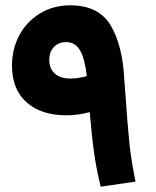

<svg xmlns="http://www.w3.org/2000/svg" viewBox="-20 -701 584 721"><path d="M358 0Q342 -65 333 -129.5Q324 -194 317 -280Q273 -268 229 -268Q135 -268 80 -316.5Q25 -365 25 -455Q25 -517 52.5 -568.5Q80 -620 130 -650.5Q180 -681 244 -681Q351 -681 396 -605Q441 -529 447 -399L451 -347Q459 -229 466 -162.5Q473 -96 489 -19ZM245 -406Q272 -406 306 -415Q299 -479 281 -511Q263 -543 228 -543Q200 -543 182.5 -524.5Q165 -506 165 -476Q165 -444 185.5 -425Q206 -406 245 -406Z"/></svg>

Font: Noto Sans Arabic
Style: Bold
Weight: 700
Designer: Nadine Chahine
Foundry: Monotype Imaging Inc.
Version: Version 1.001